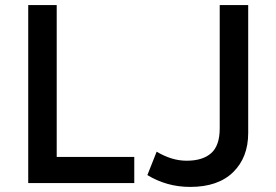

<svg xmlns="http://www.w3.org/2000/svg" viewBox="-20 -720 1086 755"><path d="M91 0V-700H203V-103H508V0ZM728 15Q680.5 15 638.5 3Q596.5 -9 559.5 -31.5L596 -123.5Q625.5 -106 654.8 -97Q684 -88 714 -88Q777 -88 810.5 -117.8Q844 -147.5 844 -215.5V-700H956V-197Q956 -101 896.8 -43Q837.5 15 728 15Z"/></svg>

Font: Geologica
Style: Regular
Weight: 400
Designer: Sindre Bremnes, Frode Helland
Foundry: Monokrom Skriftforlag AS
Version: Version 1.010; ttfautohint (v1.8.4.7-5d5b);gftools[0.9.28]